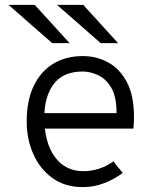

<svg xmlns="http://www.w3.org/2000/svg" viewBox="-20 -752 656 784"><path d="M318 12Q245.5 12 194.2 -25Q143 -62 116 -123Q89 -184 89 -256Q89 -341 117.5 -400.8Q146 -460.5 197.5 -491.8Q249 -523 318 -523Q374.5 -523 422 -497Q469.5 -471 498.2 -416.5Q527 -362 527 -276Q527 -268 526.8 -255.8Q526.5 -243.5 525 -227H145V-290H456Q456 -358.5 433.5 -395.2Q411 -432 378.8 -446Q346.5 -460 318 -460Q238 -460 199.5 -409Q161 -358 161 -273Q161 -170.5 203.5 -111.8Q246 -53 321 -53Q350.5 -53 381.5 -62.2Q412.5 -71.5 443 -93L481 -46Q449.5 -21.5 407 -4.8Q364.5 12 318 12ZM391 -576 213 -732H320L462 -576ZM193 -576 15 -732H122L264 -576Z"/></svg>

Font: Overpass Mono Light
Style: Regular
Weight: 300
Monospace: yes
Designer: Delve Withrington, Dave Bailey
Foundry: Delve Fonts LLC
Version: Version 4.000